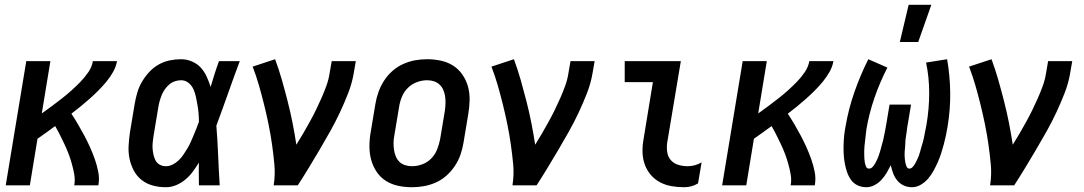

<svg xmlns="http://www.w3.org/2000/svg" viewBox="-20 -776 4540 804"><path d="M4 0 90 -520H191L155 -301Q176 -316 197 -331.5Q218 -347 239 -363.5Q260 -380 279 -397Q298 -414 316.5 -433Q335 -452 350 -474Q365 -496 369 -520H470Q466 -497 454 -475.5Q442 -454 426 -434.5Q410 -415 392.5 -397.5Q375 -380 356.5 -363.5Q338 -347 318.5 -331Q299 -315 279 -300Q294 -277 307.5 -254Q321 -231 333.5 -207.5Q346 -184 357 -159.5Q368 -135 377 -109.5Q386 -84 391.5 -56.5Q397 -29 392 0H291Q295 -23 291 -45.5Q287 -68 281 -89.5Q275 -111 267.5 -131Q260 -151 250.5 -171Q241 -191 231.5 -210Q222 -229 211 -248Q193 -235 174.5 -221.5Q156 -208 137 -195L105 0Z M675 8Q646 8 620 1Q594 -6 573.5 -22Q553 -38 540.5 -61.5Q528 -85 522.5 -111Q517 -137 518.5 -165Q520 -193 524 -221L544 -341Q548 -365 555 -388.5Q562 -412 574.5 -433.5Q587 -455 604.5 -474Q622 -493 644 -505.5Q666 -518 690 -523Q714 -528 738 -528Q762 -528 784 -518.5Q806 -509 821 -492.5Q836 -476 845.5 -455Q855 -434 862 -412Q870 -439 878.5 -466Q887 -493 897 -520H984Q959 -453 935 -385Q911 -317 886 -250Q891 -188 893.5 -125.5Q896 -63 900 0H813Q813 -24 812.5 -47.5Q812 -71 813 -95Q801 -76 787.5 -57.5Q774 -39 756 -24Q738 -9 717 -0.5Q696 8 675 8ZM675 -80Q689 -80 703 -87Q717 -94 728.5 -105Q740 -116 748.5 -129Q757 -142 765 -155Q773 -168 779 -182Q785 -196 791 -210Q797 -224 802.5 -238Q808 -252 813 -266Q813 -284 811.5 -301.5Q810 -319 807 -336Q804 -353 800.5 -370Q797 -387 790 -402.5Q783 -418 769.5 -429Q756 -440 738 -440Q725 -440 712 -435.5Q699 -431 688.5 -422Q678 -413 670 -401.5Q662 -390 657 -377.5Q652 -365 648.5 -352.5Q645 -340 643 -327L623 -207Q621 -194 619.5 -180Q618 -166 619 -153Q620 -140 623 -127Q626 -114 632 -103Q638 -92 649.5 -86Q661 -80 675 -80Z M1126 0Q1133 -44 1129 -87Q1125 -130 1119 -172Q1113 -214 1104.5 -255.5Q1096 -297 1086 -337.5Q1076 -378 1064.5 -418Q1053 -458 1038 -497L1132 -528Q1148 -485 1160.5 -441Q1173 -397 1184.5 -352Q1196 -307 1205 -261.5Q1214 -216 1221 -170Q1236 -194 1250 -218Q1264 -242 1277.5 -266.5Q1291 -291 1303 -315.5Q1315 -340 1326 -365Q1337 -390 1346.5 -416Q1356 -442 1360 -468L1369 -520H1470L1461 -468Q1454 -427 1438 -386Q1422 -345 1403.5 -305.5Q1385 -266 1363.5 -227.5Q1342 -189 1319.5 -151Q1297 -113 1274 -75Q1251 -37 1227 0Z M1705 8Q1675 8 1647 2Q1619 -4 1596 -18.5Q1573 -33 1557.5 -56Q1542 -79 1534.5 -106Q1527 -133 1527 -162.5Q1527 -192 1532 -221L1552 -341Q1556 -366 1565 -391Q1574 -416 1588.5 -438.5Q1603 -461 1623.5 -479Q1644 -497 1668.5 -508Q1693 -519 1718 -523.5Q1743 -528 1768 -528Q1798 -528 1826 -522Q1854 -516 1877 -501.5Q1900 -487 1916 -464Q1932 -441 1939.5 -414Q1947 -387 1946.5 -357.5Q1946 -328 1941 -299L1921 -179Q1917 -154 1908.5 -129Q1900 -104 1885 -81.5Q1870 -59 1850 -41Q1830 -23 1805.5 -12Q1781 -1 1755.5 3.5Q1730 8 1705 8ZM1705 -80Q1727 -80 1748.5 -88Q1770 -96 1786 -112.5Q1802 -129 1810.5 -150.5Q1819 -172 1823 -193L1843 -313Q1845 -328 1845.5 -343Q1846 -358 1844 -372Q1842 -386 1836.5 -399Q1831 -412 1821 -421.5Q1811 -431 1797.5 -435.5Q1784 -440 1769 -440Q1747 -440 1725.5 -432Q1704 -424 1687.5 -407.5Q1671 -391 1662.5 -369.5Q1654 -348 1651 -327L1631 -207Q1628 -192 1628 -177Q1628 -162 1630 -148Q1632 -134 1637.5 -121Q1643 -108 1652.5 -98.5Q1662 -89 1676 -84.5Q1690 -80 1705 -80Z M2126 0Q2133 -44 2129 -87Q2125 -130 2119 -172Q2113 -214 2104.5 -255.5Q2096 -297 2086 -337.5Q2076 -378 2064.5 -418Q2053 -458 2038 -497L2132 -528Q2148 -485 2160.5 -441Q2173 -397 2184.5 -352Q2196 -307 2205 -261.5Q2214 -216 2221 -170Q2236 -194 2250 -218Q2264 -242 2277.5 -266.5Q2291 -291 2303 -315.5Q2315 -340 2326 -365Q2337 -390 2346.5 -416Q2356 -442 2360 -468L2369 -520H2470L2461 -468Q2454 -427 2438 -386Q2422 -345 2403.5 -305.5Q2385 -266 2363.5 -227.5Q2342 -189 2319.5 -151Q2297 -113 2274 -75Q2251 -37 2227 0Z M2845 8Q2818 8 2792 3.5Q2766 -1 2743.5 -13Q2721 -25 2704.5 -44.5Q2688 -64 2679.5 -88.5Q2671 -113 2670.5 -140Q2670 -167 2675 -194L2714 -432H2596V-520H2831L2774 -179Q2771 -159 2774 -139Q2777 -119 2789.5 -105Q2802 -91 2821 -85.5Q2840 -80 2860 -80Q2875 -80 2889.5 -84Q2904 -88 2918 -96L2903 -8Q2890 0 2875 4Q2860 8 2845 8Z M3004 0 3090 -520H3191L3155 -301Q3176 -316 3197 -331.5Q3218 -347 3239 -363.5Q3260 -380 3279 -397Q3298 -414 3316.5 -433Q3335 -452 3350 -474Q3365 -496 3369 -520H3470Q3466 -497 3454 -475.5Q3442 -454 3426 -434.5Q3410 -415 3392.5 -397.5Q3375 -380 3356.5 -363.5Q3338 -347 3318.5 -331Q3299 -315 3279 -300Q3294 -277 3307.5 -254Q3321 -231 3333.5 -207.5Q3346 -184 3357 -159.5Q3368 -135 3377 -109.5Q3386 -84 3391.5 -56.5Q3397 -29 3392 0H3291Q3295 -23 3291 -45.5Q3287 -68 3281 -89.5Q3275 -111 3267.5 -131Q3260 -151 3250.5 -171Q3241 -191 3231.5 -210Q3222 -229 3211 -248Q3193 -235 3174.5 -221.5Q3156 -208 3137 -195L3105 0Z M3608 8Q3588 8 3571 0Q3554 -8 3543.5 -23Q3533 -38 3527 -55.5Q3521 -73 3517.5 -92Q3514 -111 3513 -130Q3512 -149 3512.5 -169Q3513 -189 3515 -208.5Q3517 -228 3521 -248Q3533 -319 3557.5 -389.5Q3582 -460 3616 -528L3696 -493Q3664 -431 3641.5 -365.5Q3619 -300 3608 -234Q3607 -226 3606 -217Q3605 -208 3604 -199Q3603 -190 3602 -181.5Q3601 -173 3600 -164Q3599 -155 3599 -146.5Q3599 -138 3599 -129Q3599 -120 3599.5 -111.5Q3600 -103 3601.5 -95Q3603 -87 3606.5 -78.5Q3610 -70 3619 -70Q3628 -70 3634.5 -77.5Q3641 -85 3645.5 -93Q3650 -101 3653.5 -109Q3657 -117 3660 -125.5Q3663 -134 3665.5 -142.5Q3668 -151 3670 -159Q3672 -167 3674.5 -175.5Q3677 -184 3679 -192.5Q3681 -201 3682.5 -209.5Q3684 -218 3686 -226.5Q3688 -235 3689 -243.5Q3690 -252 3692 -260L3705 -338H3795L3782 -260Q3780 -252 3779 -243.5Q3778 -235 3777 -226.5Q3776 -218 3774.5 -209.5Q3773 -201 3772 -193Q3771 -185 3771 -176.5Q3771 -168 3770 -159.5Q3769 -151 3768.5 -143Q3768 -135 3768 -126.5Q3768 -118 3769 -110Q3770 -102 3771.5 -94Q3773 -86 3776.5 -78Q3780 -70 3788 -70Q3796 -70 3802.5 -77.5Q3809 -85 3813 -92.5Q3817 -100 3821 -108.5Q3825 -117 3828 -125Q3831 -133 3833 -141Q3835 -149 3837.5 -157.5Q3840 -166 3842.5 -174Q3845 -182 3847 -190.5Q3849 -199 3850.5 -207Q3852 -215 3853.5 -223.5Q3855 -232 3857 -240Q3859 -248 3860 -256Q3871 -322 3871 -387Q3871 -452 3858 -514L3946 -528Q3958 -460 3959 -389Q3960 -318 3948 -246Q3945 -227 3941 -208.5Q3937 -190 3932 -171Q3927 -152 3921 -133.5Q3915 -115 3907 -97Q3899 -79 3889.5 -61.5Q3880 -44 3867 -28.5Q3854 -13 3836 -2.5Q3818 8 3799 8Q3780 8 3764 0.5Q3748 -7 3737 -20.5Q3726 -34 3720 -50.5Q3714 -67 3710 -84Q3702 -68 3693 -52.5Q3684 -37 3671 -23Q3658 -9 3641.5 -0.5Q3625 8 3608 8ZM3748 -600 3785 -756H3880L3825 -600Z M4126 0Q4133 -44 4129 -87Q4125 -130 4119 -172Q4113 -214 4104.5 -255.5Q4096 -297 4086 -337.5Q4076 -378 4064.5 -418Q4053 -458 4038 -497L4132 -528Q4148 -485 4160.5 -441Q4173 -397 4184.5 -352Q4196 -307 4205 -261.5Q4214 -216 4221 -170Q4236 -194 4250 -218Q4264 -242 4277.5 -266.5Q4291 -291 4303 -315.5Q4315 -340 4326 -365Q4337 -390 4346.5 -416Q4356 -442 4360 -468L4369 -520H4470L4461 -468Q4454 -427 4438 -386Q4422 -345 4403.5 -305.5Q4385 -266 4363.5 -227.5Q4342 -189 4319.5 -151Q4297 -113 4274 -75Q4251 -37 4227 0Z"/></svg>

Font: Iosevka Term Curly SmBd Obl
Style: Regular
Weight: 600
Italic angle: -9°
Designer: Belleve Invis
Foundry: Belleve Invis
Version: Version 32.3.0